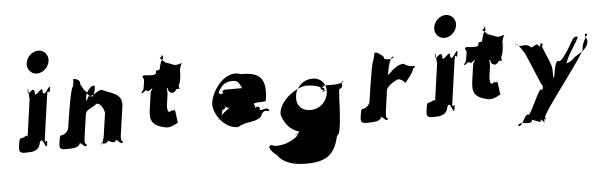

<svg xmlns="http://www.w3.org/2000/svg" viewBox="-59 -995 4642 1487"><g transform="rotate(-5 2262.0 -251.5)"><path d="M134 0C156 0 216 -2 225 -66C252 -130 270 10 278 -46C287 -110 272 16 281 -48C292 -123 256 -21 268 -103L313 -423C325 -505 330 -403 341 -478C350 -542 330 -416 339 -480C347 -536 290 -396 281 -460C290 -524 212 -396 221 -460C212 -524 158 -406 168 -480C177 -544 158 -414 167 -478C175 -533 172 -377 178 -423L133 -103C139 -149 125 -124 93 -114C71 -114 71 -110 62 -46C54 10 94 0 134 0ZM178 -690C171 -642 205 -602 251 -602C297 -602 341 -642 348 -690C355 -738 321 -778 275 -778C229 -778 185 -738 178 -690Z M448 0C469 0 528 -1 533 -36C551 -36 571 9 585 -17C585 -17 583 17 588 -18C580 -28 567 -21 574 -74L600 -254C605 -292 645 -294 690 -329C733 -329 749 -257 749 -254L723 -74C720 -56 701 8 696 -18C696 -18 692 18 697 -17C708 -26 732 -1 755 -36C755 -36 808 -1 813 -36C831 -36 852 9 866 -17C866 -17 864 17 869 -18C861 -28 849 -21 856 -74L887 -290C902 -397 803 -398 738 -433C702 -433 661 -381 635 -393C625 -386 612 -339 612 -367L616 -402C622 -422 642 -451 657 -462C672 -472 684 -474 688 -466L684 -433C673 -393 658 -385 670 -385C691 -385 617 -386 623 -427C605 -427 586 -480 577 -489C582 -525 549 -535 525 -535C526 -525 526 -495 517 -474C498 -465 454 -159 454 -159C452 -147 437 -120 406 -110C384 -110 385 -107 376 -45C368 10 408 0 448 0Z M1114 -513C1092 -513 1072 -521 1064 -511C1062 -495 1064 -525 1062 -509C1066 -486 1075 -497 1071 -468L1064 -423C1060 -394 1054 -405 1044 -382C1042 -366 1047 -396 1045 -380C1051 -370 1078 -411 1089 -395C1100 -379 1126 -418 1132 -408C1130 -392 1133 -426 1131 -410C1121 -387 1117 -396 1113 -367L1096 -247C1084 -162 1104 -121 1206 -100C1260 -89 1308 -140 1306 -124C1304 -108 1292 -238 1290 -222C1287 -209 1292 -251 1289 -237C1287 -221 1288 -252 1286 -236C1284 -217 1294 -250 1289 -232C1285 -215 1272 -236 1254 -220C1231 -204 1229 -253 1232 -273L1244 -358C1244 -360 1245 -421 1234 -414C1232 -398 1234 -429 1232 -413C1237 -387 1271 -411 1287 -395C1285 -379 1295 -411 1293 -395C1309 -379 1339 -401 1345 -376C1343 -360 1349 -393 1347 -377C1337 -370 1335 -430 1335 -432L1339 -459C1339 -461 1358 -520 1366 -514C1364 -498 1367 -532 1365 -516C1351 -490 1322 -479 1313 -479C1322 -479 1316 -479 1313 -455C1295 -455 1260 -422 1250 -412C1247 -389 1253 -362 1288 -362C1308 -371 1329 -402 1338 -422C1348 -425 1357 -495 1355 -513C1355 -548 1368 -576 1375 -584C1373 -583 1369 -584 1366 -584C1348 -575 1317 -570 1301 -582L1246 -602C1231 -622 1205 -633 1209 -642C1222 -642 1221 -642 1223 -658C1233 -664 1240 -637 1224 -619C1211 -619 1199 -542 1202 -565C1203 -575 1206 -553 1191 -546C1169 -546 1171 -547 1168 -524C1159 -508 1136 -513 1114 -513Z M1996 -238C1998 -242 1999 -252 2000 -256C2025 -436 1940 -460 1823 -460C1713 -505 1598 -368 1582 -256C1573 -189 1649 -53 1765 -53C1841 -98 1898 -72 1949 -119C1974 -182 2001 -153 2018 -156V-158C2006 -200 1965 -161 1945 -171C1951 -216 1909 -191 1909 -191C1908 -240 1892 -207 1892 -213C1898 -258 1889 -213 1889 -213C1895 -251 1859 -260 1813 -254C1747 -232 1689 -198 1650 -158C1615 -123 1608 -104 1640 -142C1650 -158 1653 -181 1655 -193C1691 -209 1684 -216 1669 -224C1665 -225 1694 -217 1695 -209C1690 -207 1925 -206 1925 -206C1921 -206 1914 -206 1909 -209C1893 -223 1906 -231 1951 -231C1995 -232 1995 -234 1996 -238ZM1657 -363C1674 -392 1707 -413 1752 -413C1791 -413 1800 -398 1814 -370C1823 -359 1818 -345 1832 -340C1838 -340 1827 -351 1835 -351H1687C1683 -351 1671 -346 1668 -338C1679 -327 1675 -320 1651 -320C1634 -324 1639 -342 1657 -363Z M2046 188C2095 260 2185 275 2269 275C2444 275 2493 208 2524 79C2568 79 2561 -278 2574 -278C2621 -296 2578 -324 2601 -334C2645 -334 2587 -336 2600 -336C2633 -327 2546 -316 2541 -316H2436C2483 -312 2432 -307 2443 -299C2486 -289 2428 -276 2443 -269C2487 -269 2433 -271 2446 -271C2488 -278 2422 -286 2429 -292C2446 -314 2354 -327 2322 -327C2253 -327 2105 -235 2102 -123C2130 -11 2231 58 2349 15C2395 15 2446 -58 2477 -80C2493 -148 2503 -159 2485 -164C2463 -164 2460 -166 2459 -160C2454 -149 2454 -143 2434 -142C2427 -145 2417 -131 2409 -131C2361 -63 2274 -8 2229 27C2177 68 2170 76 2193 56C2200 52 2205 41 2214 35C2235 30 2231 25 2230 29C2228 33 2220 46 2216 48C2213 71 2124 109 2112 109C2084 117 2044 120 2025 114C2012 106 2014 105 1995 114C1989 126 2001 156 2046 188ZM2234 -256C2244 -327 2304 -377 2371 -377C2437 -377 2483 -327 2473 -256C2463 -186 2406 -136 2337 -136C2265 -136 2224 -186 2234 -256Z M2790 0C2811 0 2870 -1 2875 -34C2893 -34 2914 10 2927 -14C2927 -14 2923 17 2928 -16C2920 -26 2909 -20 2916 -71L2939 -236C2940 -246 2956 -281 3030 -314C3074 -314 3091 -260 3096 -293C3096 -293 3150 -354 3155 -387C3159 -393 3167 -377 3174 -415C3174 -415 3166 -383 3171 -416C3168 -412 3168 -370 3167 -406C3165 -408 3129 -397 3086 -430C3010 -430 2954 -330 2959 -363C2964 -403 2979 -458 2987 -465C2987 -468 2992 -493 3015 -493C3015 -486 2998 -477 2989 -475C2989 -475 2927 -472 2939 -490C2933 -508 2907 -520 2891 -532C2886 -534 2877 -535 2869 -535C2864 -525 2861 -492 2851 -468C2839 -458 2796 -156 2796 -156C2795 -147 2779 -120 2748 -110C2726 -110 2727 -107 2718 -45C2710 10 2750 0 2790 0Z M3302 0C3324 0 3384 -2 3393 -66C3420 -130 3438 10 3446 -46C3455 -110 3440 16 3449 -48C3460 -123 3424 -21 3436 -103L3481 -423C3493 -505 3498 -403 3509 -478C3518 -542 3498 -416 3507 -480C3515 -536 3458 -396 3449 -460C3458 -524 3380 -396 3389 -460C3380 -524 3326 -406 3336 -480C3345 -544 3326 -414 3335 -478C3343 -533 3340 -377 3346 -423L3301 -103C3307 -149 3293 -124 3261 -114C3239 -114 3239 -110 3230 -46C3222 10 3262 0 3302 0ZM3346 -690C3339 -642 3373 -602 3419 -602C3465 -602 3509 -642 3516 -690C3523 -738 3489 -778 3443 -778C3397 -778 3353 -738 3346 -690Z M3621 -513C3599 -513 3579 -521 3571 -511C3569 -495 3571 -525 3569 -509C3573 -486 3582 -497 3578 -468L3571 -423C3567 -394 3561 -405 3551 -382C3549 -366 3554 -396 3552 -380C3558 -370 3585 -411 3596 -395C3607 -379 3633 -418 3639 -408C3637 -392 3640 -426 3638 -410C3628 -387 3624 -396 3620 -367L3603 -247C3591 -162 3611 -121 3713 -100C3767 -89 3815 -140 3813 -124C3811 -108 3799 -238 3797 -222C3794 -209 3799 -251 3796 -237C3794 -221 3795 -252 3793 -236C3791 -217 3801 -250 3796 -232C3792 -215 3779 -236 3761 -220C3738 -204 3736 -253 3739 -273L3751 -358C3751 -360 3752 -421 3741 -414C3739 -398 3741 -429 3739 -413C3744 -387 3778 -411 3794 -395C3792 -379 3802 -411 3800 -395C3816 -379 3846 -401 3852 -376C3850 -360 3856 -393 3854 -377C3844 -370 3842 -430 3842 -432L3846 -459C3846 -461 3865 -520 3873 -514C3871 -498 3874 -532 3872 -516C3858 -490 3829 -479 3820 -479C3829 -479 3823 -479 3820 -455C3802 -455 3767 -422 3757 -412C3754 -389 3760 -362 3795 -362C3815 -371 3836 -402 3845 -422C3855 -425 3864 -495 3862 -513C3862 -548 3875 -576 3882 -584C3880 -583 3876 -584 3873 -584C3855 -575 3824 -570 3808 -582L3753 -602C3738 -622 3712 -633 3716 -642C3729 -642 3728 -642 3730 -658C3740 -664 3747 -637 3731 -619C3718 -619 3706 -542 3709 -565C3710 -575 3713 -553 3698 -546C3676 -546 3678 -547 3675 -524C3666 -508 3643 -513 3621 -513Z M4379 -458C4360 -426 4294 -318 4281 -350C4244 -341 4247 -218 4231 -216C4217 -248 4247 -184 4234 -216C4224 -282 4242 -277 4214 -348C4200 -380 4181 -429 4168 -461C4152 -499 4181 -454 4169 -489C4158 -522 4181 -460 4166 -491C4152 -519 4156 -446 4138 -480C4122 -510 4084 -448 4071 -480C4021 -512 4000 -464 3965 -510C3951 -542 3975 -475 3962 -507C3971 -525 4030 -425 4031 -425C4031 -425 4150 -142 4137 -174C4127 -200 4164 -123 4154 -154C4143 -187 4169 -126 4154 -157C4138 -190 4146 -111 4132 -138C4116 -169 4025 77 4012 45C3978 45 3963 144 3926 126C3912 94 3940 160 3927 128C3938 83 4015 132 4037 100C4023 68 4115 133 4106 100C4097 69 4142 138 4132 110C4118 78 4148 140 4135 108C4120 72 4154 117 4142 79C4132 46 4489 -394 4476 -426C4484 -489 4523 -525 4523 -539C4498 -539 4496 -540 4519 -488C4517 -422 4466 -403 4404 -362C4376 -321 4309 -320 4334 -320C4350 -320 4333 -329 4395 -428C4454 -523 4456 -523 4431 -523C4409 -518 4402 -497 4379 -458Z"/></g></svg>

Font: Hussar Przerywany
Style: Obl
Weight: 400
Foundry: Cannot Into Space Fonts
Version: Version 0.982